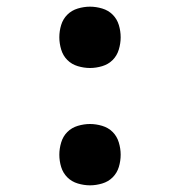

<svg xmlns="http://www.w3.org/2000/svg" viewBox="-20 -548 540 576"><path d="M250 -344Q232 -344 213.5 -349.5Q195 -355 182 -368Q169 -381 163.5 -399.5Q158 -418 158 -436Q158 -455 163.5 -473Q169 -491 182 -504Q195 -517 213.5 -522.5Q232 -528 250 -528Q268 -528 286.5 -522.5Q305 -517 318 -504Q331 -491 336.5 -473Q342 -455 342 -436Q342 -418 336.5 -399.5Q331 -381 318 -368Q305 -355 286.5 -349.5Q268 -344 250 -344ZM250 8Q232 8 213.5 2.5Q195 -3 182 -16Q169 -29 163.5 -47Q158 -65 158 -84Q158 -102 163.5 -120.5Q169 -139 182 -152Q195 -165 213.5 -170.5Q232 -176 250 -176Q268 -176 286.5 -170.5Q305 -165 318 -152Q331 -139 336.5 -120.5Q342 -102 342 -84Q342 -65 336.5 -47Q331 -29 318 -16Q305 -3 286.5 2.5Q268 8 250 8Z"/></svg>

Font: Iosevka SS18 Semibold
Style: Regular
Weight: 600
Monospace: yes
Designer: Belleve Invis
Foundry: Belleve Invis
Version: Version 25.1.1; ttfautohint (v1.8.4)